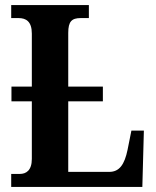

<svg xmlns="http://www.w3.org/2000/svg" viewBox="-20 -734 612 754"><path d="M24 0H539L545 -221H496L481 -146C469 -88 449 -59 409 -59H248V-336H384V-394H248V-605C248 -650 262 -663 297 -663H329V-714H24V-663H53C82 -663 105 -650 105 -602V-394H25V-336H105V-110C105 -64 82 -51 58 -51H24Z"/></svg>

Font: Noto Serif Condensed
Style: Bold
Weight: 700
Width: 3
Designer: Monotype Design Team
Foundry: Monotype Imaging Inc.
Version: Version 2.015